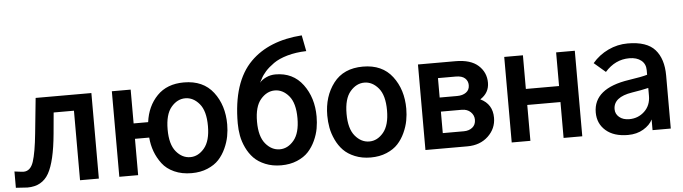

<svg xmlns="http://www.w3.org/2000/svg" viewBox="-50 -1031 4485 1260"><g transform="rotate(-5 2192.5 -401.0)"><path d="M9.8 -94.7Q59.6 -87.9 69.3 -87.9Q115.2 -87.9 134.8 -147Q154.3 -206.1 167 -333L190.4 -563.5H557.6V0H433.6V-458H299.8L287.1 -318.4Q270.5 -137.7 226.6 -60.1Q182.6 17.6 85.9 17.6Q83 17.6 9.8 12.7Z M1035.2 -281.2Q1035.2 -183.6 1074.7 -135.7Q1114.3 -87.9 1168 -87.9Q1220.7 -87.9 1260.7 -135.7Q1300.8 -183.6 1300.8 -281.2Q1300.8 -380.9 1260.7 -428.2Q1220.7 -475.6 1168 -475.6Q1115.2 -475.6 1075.2 -428.2Q1035.2 -380.9 1035.2 -281.2ZM692.4 0V-563.5H816.4V-340.8H912.1Q925.8 -445.3 991.2 -512.7Q1056.6 -580.1 1168 -580.1Q1294.9 -580.1 1361.3 -493.7Q1427.7 -407.2 1427.7 -281.2Q1427.7 -242.2 1420.4 -203.1Q1413.1 -164.1 1394.5 -123.5Q1376 -83 1347.7 -52.2Q1319.3 -21.5 1272.9 -2Q1226.6 17.6 1168 17.6Q1103.5 17.6 1053.7 -4.9Q1003.9 -27.3 975.1 -65.4Q946.3 -103.5 930.2 -147Q914.1 -190.4 910.2 -239.3H816.4V0Z M1497.1 -281.2Q1497.1 -553.7 1627 -683.6Q1748 -804.7 1965.8 -820.3L1986.3 -714.8Q1917 -712.9 1860.8 -696.8Q1804.7 -680.7 1769.5 -655.8Q1734.4 -630.9 1712.9 -606.9Q1691.4 -583 1678.7 -557.6L1666 -534.2Q1680.7 -552.7 1709.5 -566.4Q1738.3 -580.1 1771.5 -580.1Q1886.7 -580.1 1951.7 -492.7Q2016.6 -405.3 2016.6 -281.2Q2016.6 -242.2 2009.8 -203.1Q2002.9 -164.1 1984.4 -123.5Q1965.8 -83 1937.5 -52.2Q1909.2 -21.5 1862.8 -2Q1816.4 17.6 1757.8 17.6Q1700.2 17.6 1653.8 -1.5Q1607.4 -20.5 1578.6 -50.3Q1549.8 -80.1 1530.8 -120.1Q1511.7 -160.2 1504.4 -200.2Q1497.1 -240.2 1497.1 -281.2ZM1624 -281.2Q1624 -183.6 1664.1 -135.7Q1704.1 -87.9 1757.8 -87.9Q1810.5 -87.9 1850.6 -135.7Q1890.6 -183.6 1890.6 -281.2Q1890.6 -380.9 1850.6 -428.2Q1810.5 -475.6 1757.8 -475.6Q1705.1 -475.6 1664.6 -428.2Q1624 -380.9 1624 -281.2Z M2213.9 -281.2Q2213.9 -183.6 2253.9 -135.7Q2293.9 -87.9 2347.7 -87.9Q2400.4 -87.9 2440.4 -135.7Q2480.5 -183.6 2480.5 -281.2Q2480.5 -380.9 2440.4 -428.2Q2400.4 -475.6 2347.7 -475.6Q2294.9 -475.6 2254.4 -428.2Q2213.9 -380.9 2213.9 -281.2ZM2086.9 -281.2Q2086.9 -407.2 2153.3 -494.1Q2219.7 -581.1 2347.7 -581.1Q2474.6 -581.1 2541 -494.1Q2607.4 -407.2 2607.4 -281.2Q2607.4 -242.2 2600.1 -203.1Q2592.8 -164.1 2574.2 -123.5Q2555.7 -83 2527.3 -52.2Q2499 -21.5 2452.6 -2Q2406.2 17.6 2347.7 17.6Q2290 17.6 2243.7 -1.5Q2197.3 -20.5 2168.5 -50.3Q2139.6 -80.1 2120.6 -120.6Q2101.6 -161.1 2094.2 -200.7Q2086.9 -240.2 2086.9 -281.2Z M2709 0V-563.5H2956.1Q3055.7 -563.5 3106 -518.1Q3156.2 -472.7 3156.2 -404.3Q3156.2 -337.9 3096.7 -299.8Q3175.8 -261.7 3175.8 -171.9Q3175.8 -100.6 3122.6 -50.3Q3069.3 0 2985.4 0ZM2832 -100.6H2970.7Q3004.9 -100.6 3027.3 -118.7Q3049.8 -136.7 3049.8 -169.9Q3049.8 -199.2 3027.8 -220.7Q3005.9 -242.2 2968.8 -242.2H2832ZM2832 -335H2947.3Q2983.4 -335 3006.3 -351.6Q3029.3 -368.2 3029.3 -399.4Q3029.3 -426.8 3009.8 -444.8Q2990.2 -462.9 2949.2 -462.9H2832Z M3277.3 0V-563.5H3400.4V-341.8H3619.1V-563.5H3742.2V0H3619.1V-236.3H3400.4V0Z M3968.8 -158.2Q3968.8 -127 3993.7 -106Q4018.6 -85 4059.6 -85Q4118.2 -85 4159.7 -124Q4201.2 -163.1 4201.2 -226.6V-278.3Q4156.2 -267.6 4092.8 -257.8Q3968.8 -238.3 3968.8 -158.2ZM3843.8 -147.5Q3843.8 -306.6 4080.1 -341.8Q4166 -354.5 4201.2 -365.2V-395.5Q4201.2 -436.5 4171.9 -460Q4142.6 -483.4 4093.8 -483.4Q4001 -483.4 3933.6 -407.2L3858.4 -471.7Q3902.3 -523.4 3963.4 -552.2Q4024.4 -581.1 4091.8 -581.1Q4217.8 -581.1 4271.5 -520Q4325.2 -459 4325.2 -349.6V0H4205.1V-70.3Q4187.5 -34.2 4144 -8.3Q4100.6 17.6 4042 17.6Q3949.2 17.6 3896.5 -28.3Q3843.8 -74.2 3843.8 -147.5Z"/></g></svg>

Font: Gothic A1
Style: Bold
Weight: 700
Version: Version 2.50